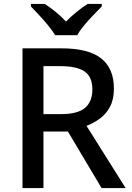

<svg xmlns="http://www.w3.org/2000/svg" viewBox="-20 -961 672 981"><path d="M295 -714Q431 -714 496.5 -663Q562 -612 562 -508Q562 -453 542 -415.5Q522 -378 489.5 -354.5Q457 -331 422 -318L622 0H499L327 -289H202V0H95V-714ZM288 -623H202V-378H293Q377 -378 414.5 -410Q452 -442 452 -504Q452 -569 412 -596Q372 -623 288 -623ZM262 -781Q248 -804 226 -831Q204 -858 180 -883.5Q156 -909 138 -928V-941H209Q235 -924 263.5 -901Q292 -878 317 -851Q344 -878 372.5 -901Q401 -924 428 -941H500V-928Q481 -909 456.5 -883.5Q432 -858 409.5 -831Q387 -804 375 -781Z"/></svg>

Font: Noto Sans Tai Tham Medium
Style: Regular
Weight: 500
Designer: Monotype Design Team 2013. Revised by David WIlliams 2020
Foundry: Monotype Imaging Inc.
Version: Version 2.002; ttfautohint (v1.8.4.7-5d5b)